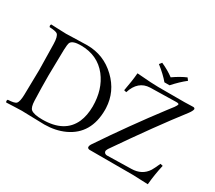

<svg xmlns="http://www.w3.org/2000/svg" viewBox="-147 -1101 1560 1395"><g transform="rotate(30 633.0 -403.5)"><path d="M191.9 -108.9Q193.8 -55.7 211.9 -39.6Q236.8 -19 309.1 -19Q495.1 -19 554.2 -151.9Q578.6 -208 579.1 -284.2Q579.1 -427.2 504.9 -522.9Q424.3 -625.5 284.2 -626Q213.9 -626 199.7 -597.2Q193.4 -582.5 191.9 -536.1Q188 -367.2 188 -319.8Q188 -217.3 191.9 -108.9ZM147.9 -645Q164.1 -645 210.9 -647Q283.7 -649.9 321.8 -649.9Q461.9 -649.9 563.5 -552.2Q662.6 -457 668.5 -323.2Q668.9 -315.4 668.9 -308.1Q668.9 -105 506.8 -29.8Q432.1 4.4 339.8 4.9Q329.6 4.9 165.5 0.5Q156.2 0.5 149.9 0Q121.6 0 77.1 2.4Q41 4.4 20 4.9Q11.7 -6.8 20 -18.1Q75.2 -20.5 88.9 -33.7Q104.5 -50.8 106 -108.9Q109.9 -275.4 109.9 -320.8Q109.9 -371.6 106 -536.1Q104.5 -599.6 85.4 -614.3Q69.8 -625 20 -627Q11.7 -638.7 20 -649.9Q42.5 -649.4 77.6 -647.5Q121.1 -645 147.9 -645ZM942.4 -696.8Q905.3 -741.7 841.3 -792L857.4 -812Q918 -785.2 963.4 -751Q1020.5 -791 1070.3 -812L1085.4 -792Q1035.6 -753.4 985.4 -696.8ZM1208 4.9Q1207.5 4.9 1081.5 0H716.8Q698.7 -1.5 698.2 -15.1Q699.2 -27.8 706.1 -38.1Q879.9 -296.9 1059.1 -532.2Q1079.1 -558.6 1095.2 -579.1Q1110.4 -601.1 1110.8 -607.9Q1110.8 -616.2 1088.9 -616.2Q1087.4 -616.2 1086.9 -616.2L872.1 -611.8Q772.9 -608.4 737.8 -496.1Q731.9 -496.6 717.8 -501Q734.9 -588.4 740.2 -655.8Q876 -644.5 920.9 -645H1142.1Q1160.6 -645 1193.8 -646.5Q1210.4 -647 1214.8 -647Q1226.6 -645.5 1228 -636.2Q1226.6 -620.6 1204.1 -590.8Q1048.3 -390.1 829.1 -71.8Q821.3 -57.1 820.8 -51.8Q820.8 -35.2 836.9 -29.3Q841.3 -27.8 846.2 -27.8L1048.8 -32.2Q1136.7 -33.7 1179.7 -100.6Q1191.4 -119.6 1213.9 -169.9Q1220.2 -169.4 1234.9 -165Q1215.8 -81.1 1208 4.9Z"/></g></svg>

Font: Linux Libertine Display O
Style: Regular
Weight: 400
Designer: Philipp H. Poll
Foundry: Philipp H. Poll
Version: Version 5.0.9